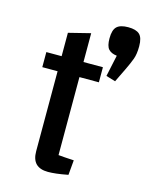

<svg xmlns="http://www.w3.org/2000/svg" viewBox="-109 -769 658 849"><g transform="rotate(15 220.0 -345.0)"><path d="M194 10Q157 10 138.5 -8.5Q120 -27 120 -65V-607L220 -632V-74Q234 -73 250 -71.5Q266 -70 291 -69L285 -1Q254 5 232 7.5Q210 10 194 10ZM50 -431V-500H309V-431ZM377 -454 334 -467 355 -565Q329 -568 316.5 -582Q304 -596 304 -631Q304 -670 320 -685Q336 -700 372 -700Q408 -700 424 -685Q440 -670 440 -631Q440 -595 431.5 -572Q423 -549 408 -518Z"/></g></svg>

Font: Changa
Style: Regular
Weight: 400
Designer: Eduardo Rodriguez Tunni
Foundry: Eduardo Rodriguez Tunni
Version: Version 3.003